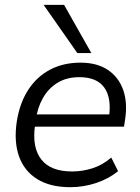

<svg xmlns="http://www.w3.org/2000/svg" viewBox="-20 -773 584 802"><path d="M273.3 8.9Q190.2 8.9 135.6 -24.7Q81.1 -58.4 59.2 -120.6Q37.4 -182.8 50.4 -267.3Q62.9 -344.3 98.6 -398.8Q134.3 -453.3 189.7 -482.3Q245.1 -511.3 316 -511.3Q385.3 -511.3 430.4 -481.1Q475.5 -451 494.5 -397.6Q513.4 -344.2 502.5 -273.4L498 -244H108.7L116.6 -295.2H452.9L434.9 -280.8Q447 -362.9 415.9 -406.8Q384.8 -450.7 311.5 -450.7Q258.9 -450.7 220.7 -427.5Q182.6 -404.3 159.5 -363.9Q136.5 -323.5 129.5 -271.9L126.1 -248.5Q113.5 -156.2 152.8 -106.5Q192 -56.8 281.4 -56.8Q324.6 -56.8 366.6 -70.2Q408.6 -83.6 444.7 -114.9L473.3 -57.9Q433.3 -25.8 381.1 -8.4Q328.8 8.9 273.3 8.9ZM303.1 -551.3 162.1 -752.8H247.6L361.6 -551.3Z"/></svg>

Font: Mulish ExtraLight
Style: Italic
Weight: 200
Italic angle: -9°
Designer: Vernon Adams
Foundry: Vernon Adams
Version: Version 3.603